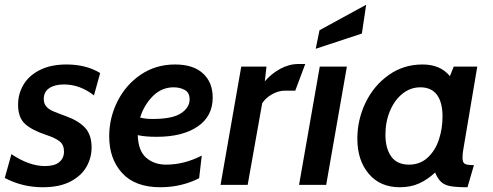

<svg xmlns="http://www.w3.org/2000/svg" viewBox="-32 -777 2074 807"><path d="M-12 -29 16 -129Q91 -79 157 -79Q197 -79 217 -95.5Q237 -112 237 -140Q237 -168 219 -182.5Q201 -197 162 -210Q104 -229 74 -255.5Q44 -282 44 -337Q44 -383 67 -421.5Q90 -460 136 -483Q182 -506 248 -506Q330 -506 389 -470L363 -376Q304 -422 237 -422Q198 -422 175 -406.5Q152 -391 152 -361Q152 -341 163 -329Q174 -317 190 -310Q206 -303 247 -288Q299 -269 326 -239.5Q353 -210 353 -157Q353 -114 331.5 -76Q310 -38 264 -14Q218 10 148 10Q62 10 -12 -29Z M427 -204Q427 -282 462 -351.5Q497 -421 560 -463.5Q623 -506 704 -506Q780 -506 821 -468.5Q862 -431 862 -367Q862 -288 798.5 -245Q735 -202 627 -202Q577 -202 547 -209Q549 -143 582.5 -114Q616 -85 666 -85Q742 -85 816 -123L805 -28Q773 -11 731 -0.5Q689 10 642 10Q536 10 481.5 -49.5Q427 -109 427 -204ZM765 -359Q765 -388 744.5 -399Q724 -410 698 -410Q647 -410 610 -372.5Q573 -335 557 -283Q577 -277 610 -277Q693 -277 729 -301Q765 -325 765 -359Z M982 -497H1088L1081 -435Q1108 -467 1145.5 -487.5Q1183 -508 1222 -508H1251L1209 -396H1166Q1138 -396 1111 -380.5Q1084 -365 1070 -343L1009 0H895Z M1312 -497H1426L1339 0H1225ZM1311 -650 1507 -757 1489 -636 1295 -572Z M1470 -194Q1470 -274 1504.5 -345.5Q1539 -417 1601.5 -461.5Q1664 -506 1744 -506Q1819 -506 1859 -457L1875 -497H1974L1916 -153Q1912 -132 1912 -115Q1912 -94 1921.5 -88.5Q1931 -83 1960 -83L1933 10Q1886 10 1861.5 5.5Q1837 1 1822.5 -12Q1808 -25 1797 -52Q1766 -23 1730.5 -6.5Q1695 10 1648 10Q1566 10 1518 -46.5Q1470 -103 1470 -194ZM1828 -287Q1828 -347 1804.5 -378.5Q1781 -410 1735 -410Q1693 -410 1659.5 -383Q1626 -356 1607 -310.5Q1588 -265 1588 -211Q1588 -153 1612.5 -119Q1637 -85 1687 -85Q1734 -85 1766 -115Q1798 -145 1813 -191Q1828 -237 1828 -287Z"/></svg>

Font: Cabin SemiBold
Style: Italic
Weight: 600
Italic angle: -7°
Designer: Pablo Impallari
Foundry: Pablo Impallari. http://www.impallari.com Igino Marini. http://www.ikern.com
Version: Version 2.200